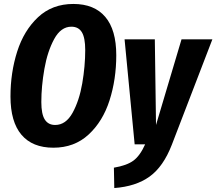

<svg xmlns="http://www.w3.org/2000/svg" viewBox="-20 -730 1094 971"><path d="M568 -451Q568 -329 534 -222.5Q500 -116 428 -49.5Q356 17 250 17Q144 17 88.5 -48.5Q33 -114 33 -242Q33 -363 67 -469.5Q101 -576 172.5 -643Q244 -710 351 -710Q457 -710 512.5 -644.5Q568 -579 568 -451ZM189 -214Q189 -153 206.5 -125.5Q224 -98 259 -98Q313 -98 347 -159.5Q381 -221 396 -308.5Q411 -396 411 -477Q411 -539 394 -567Q377 -595 341 -595Q288 -595 254 -532.5Q220 -470 204.5 -381.5Q189 -293 189 -214ZM849 2Q806 113 736.5 163Q667 213 558 221L556 118Q621 107 654.5 82.5Q688 58 714 0H661L610 -531H763L769 -98L898 -531H1054Z"/></svg>

Font: Fira Sans Extra Condensed
Style: Bold Italic
Weight: 700
Width: 3
Italic angle: -8°
Designer: Carrois Corporate & Edenspiekermann AG
Foundry: Carrois Corporate GbR & Edenspiekermann AG
Version: Version 4.203